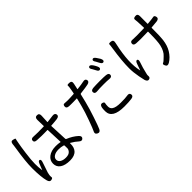

<svg xmlns="http://www.w3.org/2000/svg" viewBox="118 -1744 2763 2763"><g transform="rotate(-45 1500.0 -362.0)"><path d="M189 38Q155 44 141 -4Q115 -98 115 -279Q115 -412 153 -648Q157 -673 160 -698L162 -718Q167 -772 209 -762Q251 -753 247.5 -743.5Q244 -734 242 -723Q238 -696 232 -670Q221 -615 206 -502Q188 -370 188 -293Q188 -224 197 -159Q198 -154 200 -159L234 -246Q252 -294 276 -285Q299 -277 282 -229Q233 -88 230 -74Q225 -48 222 -35Q219 -22 220 -12.5Q221 -3 222 15Q223 32 189 38ZM582 31Q482 31 428 -6.5Q374 -44 374 -110.5Q374 -177 428 -219Q485 -263 580 -263Q630 -263 668 -255Q673 -254 673 -259L663 -506Q663 -511 658 -511L594 -510Q567 -509 540 -510L450 -514Q397 -516 400 -553Q402 -591 454 -586Q490 -583 543 -583Q569 -583 595 -584L658 -585Q663 -585 663 -590L660 -716Q659 -769 704 -768Q749 -768 746 -715L740 -594Q740 -589 745 -590L855 -604Q906 -611 913 -573Q919 -536 868 -527Q836 -522 745 -516Q740 -516 740 -511L752 -242Q752 -231 762 -227Q850 -192 916 -133Q955 -98 928 -69Q901 -40 863 -75Q825 -111 759 -149Q755 -151 755 -146V-130Q755 -60 719 -19Q675 31 582 31ZM568 -41Q628 -41 654 -71Q677 -97 677 -124Q677 -150 676 -176Q676 -185 667 -188Q625 -201 574 -201Q517 -201 481.5 -178.5Q446 -156 446 -119.5Q446 -83 479.5 -62Q513 -41 568 -41Z M1196 8Q1174 55 1133 33Q1093 12 1120 -34Q1131 -53 1181 -189Q1226 -313 1249 -402Q1256 -427 1262 -452L1281 -529Q1282 -534 1277 -534L1217 -532Q1190 -531 1163 -532L1124 -533Q1071 -535 1074 -574Q1077 -612 1102 -609Q1127 -606 1166 -606Q1191 -606 1216 -607L1291 -611Q1299 -611 1300 -619L1310 -673Q1314 -698 1318 -723Q1321 -744 1319.5 -757.5Q1318 -771 1365 -768Q1412 -766 1400 -712L1381 -624Q1380 -619 1385 -620Q1479 -631 1512 -639Q1563 -652 1572 -615Q1580 -578 1530 -566Q1484 -556 1374 -543Q1364 -542 1362 -533L1332 -408Q1304 -296 1260 -167Q1214 -29 1196 8ZM1682 34Q1438 34 1438 -114Q1438 -162 1443 -185Q1454 -236 1490 -228Q1526 -219 1520 -196.5Q1514 -174 1514 -133.5Q1514 -93 1545 -71Q1585 -42 1684.5 -42Q1784 -42 1817 -49Q1868 -60 1875 -21Q1882 18 1830 26Q1774 34 1682 34ZM1862 -430Q1857 -393 1805 -400Q1774 -404 1693 -404Q1604 -404 1563 -399Q1511 -393 1507 -431Q1503 -468 1555 -473Q1602 -477 1690 -477Q1782 -477 1814 -473Q1866 -468 1862 -430ZM1810 -592Q1783 -579 1761 -626Q1744 -660 1736 -672Q1705 -714 1728 -731Q1751 -747 1782 -705Q1800 -679 1813 -652Q1836 -605 1810 -592ZM1923 -633Q1897 -620 1873 -666Q1855 -703 1848 -713Q1817 -755 1839 -771Q1862 -788 1892 -745Q1919 -707 1926 -693Q1949 -646 1923 -633Z M2579 41Q2533 68 2515 30Q2496 -7 2515 -14.5Q2534 -22 2553 -41Q2572 -60 2592 -78Q2646 -125 2669 -223Q2685 -293 2685 -459V-485Q2685 -490 2680 -490L2584 -488Q2558 -487 2532 -487Q2482 -487 2446 -490Q2393 -493 2398 -533Q2402 -572 2454 -564Q2464 -562 2531 -562Q2557 -562 2583 -563L2678 -565Q2683 -565 2683 -570L2678 -695Q2677 -720 2673 -744Q2669 -773 2715 -776Q2761 -780 2760 -726L2759 -575Q2759 -570 2764 -570Q2860 -579 2886.5 -585Q2913 -591 2921 -551Q2928 -512 2876 -504Q2849 -500 2766 -494Q2760 -494 2760 -488V-459Q2760 -313 2752 -250Q2739 -149 2697 -80Q2648 0 2579 41ZM2207 9Q2174 16 2158 -32Q2152 -51 2138 -125Q2119 -224 2119 -308Q2119 -452 2153 -677V-681Q2157 -707 2159.5 -721.5Q2162 -736 2162 -753Q2162 -770 2208 -764Q2253 -758 2239 -705Q2238 -700 2233 -675Q2165 -368 2209 -177Q2210 -172 2212 -177L2245 -271Q2262 -320 2286 -312Q2309 -304 2292 -255Q2262 -169 2248 -104Q2242 -78 2238.5 -65.5Q2235 -53 2237 -33Q2240 2 2207 9Z"/></g></svg>

Font: Resource Han Rounded JP
Style: Regular
Weight: 400
Designer: Cyano Hao (round all glyphs); Ryoko NISHIZUKA 西塚涼子 (kana, bopomofo & ideographs); Paul D. Hunt (Latin, Greek & Cyrillic)
Foundry: Cyano Hao
Version: 0.990